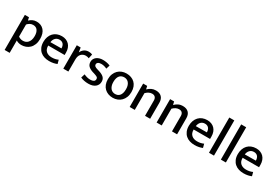

<svg xmlns="http://www.w3.org/2000/svg" viewBox="71 -1919 4834 3357"><g transform="rotate(30 2487.5 -240.5)"><path d="M270 10Q240 10 212 2Q184 -6 164 -20V230H62V-478H145L158 -419Q186 -445 221 -462.5Q256 -480 302 -480Q396 -480 450 -419Q504 -358 504 -246Q504 -181 484.5 -132.5Q465 -84 432.5 -52.5Q400 -21 357.5 -5.5Q315 10 270 10ZM277 -399Q239 -399 209.5 -380.5Q180 -362 164 -342V-99Q205 -68 257 -68Q283 -68 308 -77Q333 -86 353 -107Q373 -128 385 -161.5Q397 -195 397 -243Q397 -314 367.5 -356.5Q338 -399 277 -399Z M1015 -218H684V-214Q684 -142 726 -105Q768 -68 837 -68Q875 -68 905.5 -74.5Q936 -81 967 -95L987 -20Q958 -7 918 1.5Q878 10 830 10Q779 10 733 -4Q687 -18 652.5 -48Q618 -78 598 -124Q578 -170 578 -234Q578 -289 594.5 -334.5Q611 -380 641.5 -412.5Q672 -445 715.5 -462.5Q759 -480 812 -480Q858 -480 895.5 -465Q933 -450 959.5 -422.5Q986 -395 1000.5 -355.5Q1015 -316 1015 -268ZM909 -290Q909 -314 903 -335Q897 -356 885 -371.5Q873 -387 853.5 -396.5Q834 -406 807 -406Q757 -406 725.5 -374Q694 -342 687 -288Z M1114 0V-472H1192L1207 -381Q1224 -423 1262 -451.5Q1300 -480 1354 -480Q1378 -480 1395.5 -476Q1413 -472 1427 -465L1408 -379Q1396 -385 1380.5 -389Q1365 -393 1345 -393Q1290 -393 1253 -355.5Q1216 -318 1216 -242V0Z M1765 -376Q1733 -391 1705.5 -397.5Q1678 -404 1651 -404Q1609 -404 1587.5 -388.5Q1566 -373 1566 -347Q1566 -327 1582 -312.5Q1598 -298 1648 -284L1678 -275Q1743 -255 1776.5 -223Q1810 -191 1810 -137Q1810 -71 1760 -30.5Q1710 10 1623 10Q1576 10 1535.5 1.5Q1495 -7 1463 -22L1487 -100Q1516 -86 1549 -77Q1582 -68 1617 -68Q1660 -68 1684 -83Q1708 -98 1708 -129Q1708 -158 1686.5 -170.5Q1665 -183 1620 -197L1589 -206Q1526 -227 1495.5 -259Q1465 -291 1465 -343Q1465 -374 1478 -399Q1491 -424 1514 -442Q1537 -460 1569.5 -470Q1602 -480 1641 -480Q1678 -480 1716.5 -473Q1755 -466 1788 -451Z M2351 -241Q2351 -182 2332.5 -135Q2314 -88 2282 -56Q2250 -24 2207 -7Q2164 10 2114 10Q2064 10 2021.5 -6Q1979 -22 1947.5 -52.5Q1916 -83 1898.5 -128Q1881 -173 1881 -231Q1881 -291 1899.5 -337Q1918 -383 1950 -415Q1982 -447 2025 -463.5Q2068 -480 2118 -480Q2168 -480 2210.5 -464.5Q2253 -449 2284.5 -419Q2316 -389 2333.5 -344Q2351 -299 2351 -241ZM2244 -236Q2244 -281 2233 -312.5Q2222 -344 2204 -364Q2186 -384 2163 -393Q2140 -402 2115 -402Q2091 -402 2068 -394Q2045 -386 2027 -367Q2009 -348 1998.5 -316Q1988 -284 1988 -236Q1988 -192 1999 -160Q2010 -128 2028 -107.5Q2046 -87 2069.5 -77.5Q2093 -68 2117 -68Q2141 -68 2164 -76Q2187 -84 2205 -103.5Q2223 -123 2233.5 -155.5Q2244 -188 2244 -236Z M2557 0H2454V-472H2535L2549 -409Q2584 -443 2622.5 -461.5Q2661 -480 2710 -480Q2785 -480 2826 -439Q2867 -398 2867 -322V0H2764V-309Q2764 -350 2743 -374Q2722 -398 2680 -398Q2648 -398 2616.5 -382.5Q2585 -367 2557 -338Z M3101 0H2998V-472H3079L3093 -409Q3128 -443 3166.5 -461.5Q3205 -480 3254 -480Q3329 -480 3370 -439Q3411 -398 3411 -322V0H3308V-309Q3308 -350 3287 -374Q3266 -398 3224 -398Q3192 -398 3160.5 -382.5Q3129 -367 3101 -338Z M3951 -218H3620V-214Q3620 -142 3662 -105Q3704 -68 3773 -68Q3811 -68 3841.5 -74.5Q3872 -81 3903 -95L3923 -20Q3894 -7 3854 1.5Q3814 10 3766 10Q3715 10 3669 -4Q3623 -18 3588.5 -48Q3554 -78 3534 -124Q3514 -170 3514 -234Q3514 -289 3530.5 -334.5Q3547 -380 3577.5 -412.5Q3608 -445 3651.5 -462.5Q3695 -480 3748 -480Q3794 -480 3831.5 -465Q3869 -450 3895.5 -422.5Q3922 -395 3936.5 -355.5Q3951 -316 3951 -268ZM3845 -290Q3845 -314 3839 -335Q3833 -356 3821 -371.5Q3809 -387 3789.5 -396.5Q3770 -406 3743 -406Q3693 -406 3661.5 -374Q3630 -342 3623 -288Z M4055 0V-711H4156V0Z M4295 0V-711H4396V0Z M4940 -218H4609V-214Q4609 -142 4651 -105Q4693 -68 4762 -68Q4800 -68 4830.5 -74.5Q4861 -81 4892 -95L4912 -20Q4883 -7 4843 1.5Q4803 10 4755 10Q4704 10 4658 -4Q4612 -18 4577.5 -48Q4543 -78 4523 -124Q4503 -170 4503 -234Q4503 -289 4519.5 -334.5Q4536 -380 4566.5 -412.5Q4597 -445 4640.5 -462.5Q4684 -480 4737 -480Q4783 -480 4820.5 -465Q4858 -450 4884.5 -422.5Q4911 -395 4925.5 -355.5Q4940 -316 4940 -268ZM4834 -290Q4834 -314 4828 -335Q4822 -356 4810 -371.5Q4798 -387 4778.5 -396.5Q4759 -406 4732 -406Q4682 -406 4650.5 -374Q4619 -342 4612 -288Z"/></g></svg>

Font: Ek Mukta Medium
Style: Regular
Weight: 500
Designer: Girish Dalvi and Yashodeep Gholap
Foundry: Ek Type
Version: Version 2.538;PS 1.002;hotconv 16.6.51;makeotf.lib2.5.65220;